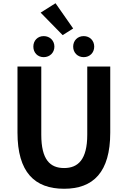

<svg xmlns="http://www.w3.org/2000/svg" viewBox="-20 -1152 788 1186"><path d="M376 14C556 14 661 -88 661 -333V-741H519V-320C519 -166 462 -114 376 -114C289 -114 235 -166 235 -320V-741H88V-333C88 -88 194 14 376 14ZM250 -799C288 -799 316 -827 316 -864C316 -901 288 -929 250 -929C212 -929 186 -901 186 -864C186 -827 212 -799 250 -799ZM367 -935 432 -976 323 -1132 231 -1074ZM497 -799C535 -799 562 -827 562 -864C562 -901 535 -929 497 -929C459 -929 432 -901 432 -864C432 -827 459 -799 497 -799Z"/></svg>

Font: Noto Sans CJK TC
Style: Bold
Weight: 700
Designer: Ryoko NISHIZUKA 西塚涼子 (kana, bopomofo & ideographs); Paul D. Hunt (Latin, Greek & Cyrillic); Sandoll Communications 산돌커뮤니
Foundry: Adobe
Version: Version 2.004;hotconv 1.0.118;makeotfexe 2.5.65603